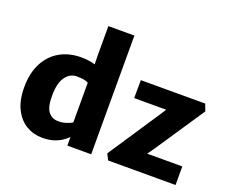

<svg xmlns="http://www.w3.org/2000/svg" viewBox="-129 -1019 1465 1234"><g transform="rotate(20 603.0 -402.0)"><path d="M260 8Q201 8 151.5 -21.2Q102 -50.5 72 -109.8Q42 -169 42 -259Q42 -353.5 76.8 -422Q111.5 -490.5 174.8 -527.2Q238 -564 323 -564Q353.5 -564 377.2 -560Q401 -556 417.5 -551L416 -610V-812H594V0H431V-59Q418.5 -46 396.2 -30.2Q374 -14.5 340.5 -3.2Q307 8 260 8ZM229 -268Q228.5 -190 254 -158.5Q279.5 -127 322 -127Q348.5 -127 375.2 -135.2Q402 -143.5 416 -153.5V-424Q404.5 -432.5 383.2 -435.8Q362 -439 337 -439Q290 -439 259.5 -396.8Q229 -354.5 229 -268ZM710 0 689 -41 920 -389 949 -434H730L731 -557H1171L1189 -510L963 -172L931 -127H1171V0Z"/></g></svg>

Font: Merriweather Sans ExtraBold
Style: Regular
Weight: 800
Designer: Eben Sorkin
Foundry: Eben Sorkin
Version: Version 2.001; ttfautohint (v1.8.3)